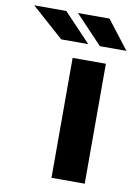

<svg xmlns="http://www.w3.org/2000/svg" viewBox="-235 -804 612 860"><g transform="rotate(10 71.0 -374.0)"><path d="M60.4 0V-545.5H211.6V0ZM118.6 -618.3H-4.3L-149.9 -747.5H-3.9ZM292.3 -618.3H171.5L49 -747.5H192.5Z"/></g></svg>

Font: Inter UI
Style: Bold
Weight: 700
Designer: Rasmus Andersson
Foundry: rsms
Version: 3.2;8d6f07862